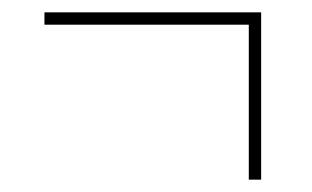

<svg xmlns="http://www.w3.org/2000/svg" viewBox="-20 -396 505 311"><path d="M383 -105V-356H52V-376H403V-105Z"/></svg>

Font: Noto Serif Display Condensed Light
Style: Regular
Weight: 300
Width: 3
Designer: Monotype Design Team
Foundry: Monotype Imaging Inc.
Version: Version 2.009